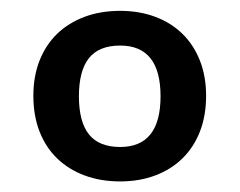

<svg xmlns="http://www.w3.org/2000/svg" viewBox="-20 -749 442 354"><path d="M201.5 -729Q237 -729 266.2 -718Q295.5 -707 316.2 -686.8Q337 -666.5 348.5 -637.5Q360 -608.5 360 -572.5Q360 -535.5 348.5 -506.2Q337 -477 316.2 -456.8Q295.5 -436.5 266.2 -425.5Q237 -414.5 201.5 -414.5Q165.5 -414.5 136 -425.5Q106.5 -436.5 85.5 -456.8Q64.5 -477 53 -506.2Q41.5 -535.5 41.5 -572.5Q41.5 -608.5 53 -637.5Q64.5 -666.5 85.5 -686.8Q106.5 -707 136 -718Q165.5 -729 201.5 -729ZM201.5 -478Q276 -478 276 -571.5Q276 -665 201.5 -665Q162.5 -665 144 -641.8Q125.5 -618.5 125.5 -571.5Q125.5 -524.5 144 -501.2Q162.5 -478 201.5 -478Z"/></svg>

Font: TypoPRO Lato
Style: Regular
Weight: 600
Designer: Lukasz Dziedzic with Adam Twardoch and Botio Nikoltchev
Foundry: tyPoland Lukasz Dziedzic
Version: Version 2.010; 2014-09-01; http://www.latofonts.com/